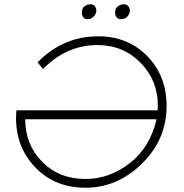

<svg xmlns="http://www.w3.org/2000/svg" viewBox="-20 -875 861 899"><path d="M380.5 4Q237.5 4 146.2 -90.2Q55 -184.5 55 -323.5Q55.5 -330.5 55.5 -335Q55.5 -339 55.8 -343.8Q56 -348.5 57 -358.5H718L719 -381.5Q719 -498.5 638 -581.2Q557 -664 436.5 -664Q291.5 -664 181.5 -552L156 -583Q274.5 -705 440.5 -705Q578 -705 669 -612.8Q760 -520.5 760 -378.5Q760 -222.5 645 -109.2Q530 4 380.5 4ZM380.5 -37Q492.5 -37 587.8 -111.2Q683 -185.5 713 -316.5H98Q98 -198.5 177.2 -117.8Q256.5 -37 380.5 -37ZM390 -785Q377 -785 370 -794Q363 -803 363 -815Q363 -836 376 -845.5Q389 -855 404 -855Q417 -855 424 -846Q431 -837 431 -826Q431 -809 418.2 -797Q405.5 -785 390 -785ZM546 -785Q533 -785 526 -794Q519 -803 519 -815Q519 -836 532 -845.5Q545 -855 560 -855Q573 -855 580.5 -846Q588 -837 588 -826Q588 -811.5 577.2 -798.2Q566.5 -785 546 -785Z"/></svg>

Font: Argentum Sans ExtraLight
Style: Italic
Weight: 200
Italic angle: -11°
Designer: Julieta Ulanovsky (font), Cristiano Sobral (main changes and remaster)
Foundry: Julieta Ulanovsky (font), Cristiano Sobral (main changes and remaster)
Version: Version 2.007;June 15, 2022;FontCreator 14.0.0.2814 64-bit; 